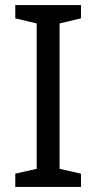

<svg xmlns="http://www.w3.org/2000/svg" viewBox="-20 -734 379 754"><path d="M298 0V-52L214 -71V-642L298 -662V-714H40V-662L124 -642V-71L40 -52V0Z"/></svg>

Font: Noto Sans Miao
Style: Regular
Weight: 400
Designer: Monotype Design Team
Foundry: Monotype Imaging Inc.
Version: Version 2.003